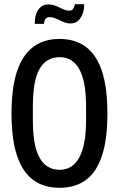

<svg xmlns="http://www.w3.org/2000/svg" viewBox="-20 -885 568 917"><path d="M264 12Q189 12 138 -26Q87 -64 61 -142.5Q35 -221 35 -343Q35 -465 61 -543.5Q87 -622 138 -660.5Q189 -699 264 -699Q340 -699 391 -660.5Q442 -622 467.5 -543.5Q493 -465 493 -343Q493 -221 467.5 -142.5Q442 -64 391 -26Q340 12 264 12ZM264 -74Q296 -74 319.5 -89Q343 -104 359 -133.5Q375 -163 383 -207Q391 -251 391 -311V-377Q391 -437 383 -481Q375 -525 359 -554Q343 -583 319.5 -597.5Q296 -612 264 -612Q233 -612 208.5 -597.5Q184 -583 168 -554Q152 -525 144.5 -481Q137 -437 137 -377V-311Q137 -251 144.5 -207Q152 -163 168 -133.5Q184 -104 208.5 -89Q233 -74 264 -74ZM146 -771Q146 -801 154 -821.5Q162 -842 176.5 -853Q191 -864 210 -864Q230 -864 247.5 -856.5Q265 -849 281 -841.5Q297 -834 311 -834Q324 -834 329.5 -843Q335 -852 338 -865H382Q382 -837 373.5 -816Q365 -795 350.5 -784Q336 -773 317 -773Q298 -773 280.5 -781Q263 -789 247.5 -796Q232 -803 216 -803Q203 -803 197 -794Q191 -785 190 -771Z"/></svg>

Font: Archivo ExtraCondensed Medium
Style: Regular
Weight: 500
Width: 2
Designer: Hector Gatti
Foundry: Omnibus-Type
Version: Version 2.001